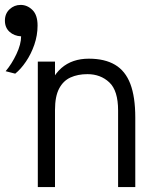

<svg xmlns="http://www.w3.org/2000/svg" viewBox="-44 -762 680 782"><path d="M110 0V-511H180V-424L168 -436Q184 -465.5 206 -484.8Q228 -504 256 -513.5Q284 -523 318 -523Q382.5 -523 424.5 -498.2Q466.5 -473.5 486.8 -420.5Q507 -367.5 507 -283V0H437V-312Q437 -393 401.2 -426.5Q365.5 -460 312 -460Q273 -460 243.2 -446.5Q213.5 -433 196.8 -401.2Q180 -369.5 180 -314V0ZM18 -462 -21 -472Q4 -501.5 23 -541.8Q42 -582 42 -614Q13.5 -615.5 -5.2 -632.5Q-24 -649.5 -24 -678Q-24 -706.5 -5 -724.2Q14 -742 40 -742Q67 -742 88 -721.5Q109 -701 109 -658Q109 -618 95.8 -579.8Q82.5 -541.5 61.5 -510.8Q40.5 -480 18 -462Z"/></svg>

Font: Overpass Mono Light
Style: Regular
Weight: 300
Monospace: yes
Designer: Delve Withrington, Dave Bailey
Foundry: Delve Fonts LLC
Version: Version 4.000